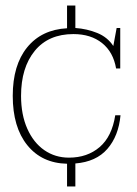

<svg xmlns="http://www.w3.org/2000/svg" viewBox="-20 -581 495 693"><path d="M252 9V92H222V10Q131 8 78.5 -57Q26 -122 26 -235Q26 -346 78 -410Q130 -474 222 -479V-561H252V-480Q294 -477 331 -462Q368 -447 389 -415L401 -480H414V-334H399Q389 -393 348.5 -425.5Q308 -458 245 -458Q155 -458 105.5 -397.5Q56 -337 56 -235Q56 -167 78.5 -116.5Q101 -66 140 -39Q179 -12 229 -12Q295 -12 339.5 -50Q384 -88 396 -165H415Q408 -90 367.5 -43.5Q327 3 252 9Z"/></svg>

Font: Taviraj Thin
Style: Regular
Weight: 250
Designer: Katatrad Team
Foundry: CadsonDemak
Version: Version 1.001